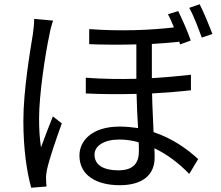

<svg xmlns="http://www.w3.org/2000/svg" viewBox="-20 -838 1040 904"><path d="M141 -749C141 -728 138 -702 135 -679C122 -598 90 -413 90 -268C90 -134 107 -25 127 46L199 40C198 30 197 16 197 6C196 -6 198 -24 201 -38C211 -87 246 -188 271 -257L229 -290C213 -250 189 -189 173 -144C166 -193 164 -233 164 -281C164 -392 193 -584 213 -676C216 -694 224 -725 230 -741ZM634 -127C634 -75 613 -36 537 -36C469 -36 425 -60 425 -110C425 -152 471 -181 541 -181C572 -181 602 -177 633 -168C634 -152 634 -138 634 -127ZM879 -486C824 -480 762 -474 695 -470V-631C741 -634 784 -637 822 -641V-647L828 -629L878 -647C865 -687 837 -749 819 -786L771 -771C780 -754 790 -732 799 -709C690 -696 547 -690 400 -701V-630C477 -627 552 -627 622 -629V-467C545 -465 464 -466 384 -472V-398C463 -394 545 -394 623 -396C624 -344 627 -285 630 -235C602 -239 574 -242 543 -242C413 -242 354 -175 354 -106C354 -12 434 34 544 34C650 34 708 -14 708 -95C708 -108 708 -123 707 -140C766 -112 822 -70 871 -19L913 -89C865 -133 796 -185 703 -216C701 -273 697 -337 696 -398C764 -402 827 -407 879 -413ZM871 -801C892 -764 914 -705 930 -661L980 -678C965 -718 939 -781 920 -818Z"/></svg>

Font: Noto Sans CJK SC Regular
Style: Regular
Weight: 400
Designer: Ryoko NISHIZUKA (kana & ideographs); Paul D. Hunt (Latin, Greek & Cyrillic); Wenlong ZHANG (bopomofo); Sandoll Communica
Foundry: Adobe Systems Incorporated
Version: Version 1.004;PS 1.004;hotconv 1.0.82;makeotf.lib2.5.63406